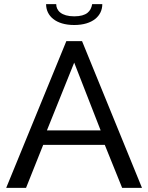

<svg xmlns="http://www.w3.org/2000/svg" viewBox="-20 -909 717 929"><path d="M339 -788C428 -788 475 -832 475 -889H426C420 -855 400 -830 339 -830C277 -830 252 -858 252 -889H203C203 -832 250 -788 339 -788ZM301 -710 10 0H106L189 -208H487L571 0H667L377 -710ZM467 -278H207L339 -606Z"/></svg>

Font: FIGSv2-sans-serif Medium
Style: Regular
Weight: 500
Designer: Matt McInerney, Pablo Impallari, Rodrigo Fuenzalida,Mirko Velimirovic
Foundry: Matt McInerney, Pablo Impallari, Rodrigo Fuenzalida
Version: Version 4.021;hotconv 1.0.109;makeotfexe 2.5.65596